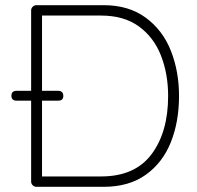

<svg xmlns="http://www.w3.org/2000/svg" viewBox="-20 -720 760 740"><path d="M670 -350Q670 -251 638.5 -172Q607 -93 542 -46.5Q477 0 380 0H120Q112 0 106 -6Q100 -12 100 -20V-332H44Q24 -332 24 -351Q24 -370 44 -370H100V-680Q100 -688 106 -694Q112 -700 120 -700H380Q476 -700 541.5 -652Q607 -604 638.5 -524.5Q670 -445 670 -350ZM628 -350Q628 -435 600.5 -505.5Q573 -576 515.5 -618Q458 -660 370 -660H142V-370H204Q224 -370 224 -350Q224 -332 204 -332H142V-40H370Q500 -40 564 -125.5Q628 -211 628 -350Z"/></svg>

Font: Quicksand Light
Style: Regular
Weight: 300
Designer: Andrew Paglinawan
Foundry: Andrew Paglinawan
Version: Version 3.000